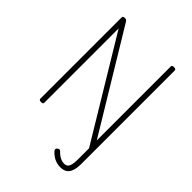

<svg xmlns="http://www.w3.org/2000/svg" viewBox="-381 -1309 1825 1825"><g transform="rotate(45 531.5 -396.0)"><path d="M889 154Q889 214 876 251.5Q863 289 836.5 306Q810 323 770 323Q724 323 686.5 303.5Q649 284 621 252Q614 243 614.5 233.5Q615 224 626 216Q636 208 644.5 208Q653 208 661 216Q677 233 694.5 246Q712 259 731.5 266Q751 273 771 273Q796 273 809.5 260.5Q823 248 829.5 221Q836 194 836 152V2L229 -1003V-5Q229 5 223 9.5Q217 14 202 14Q175 14 175 -5V-1096Q175 -1106 181.5 -1110.5Q188 -1115 201 -1115Q213 -1115 219.5 -1111.5Q226 -1108 232 -1099L835 -103V-1096Q835 -1106 841.5 -1110.5Q848 -1115 862 -1115Q889 -1115 889 -1096Z"/></g></svg>

Font: Playwrite FR Moderne ExtraLight
Style: Regular
Weight: 250
Version: Version 1.002